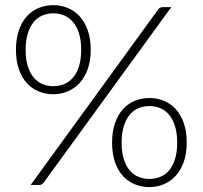

<svg xmlns="http://www.w3.org/2000/svg" viewBox="-20 -736 807 764"><path d="M341 -537.5Q341 -494 329 -460.8Q317 -427.5 296.5 -405.5Q276 -383.5 249 -372.2Q222 -361 192 -361Q161 -361 133.8 -372.2Q106.5 -383.5 86.5 -405.5Q66.5 -427.5 55 -460.8Q43.5 -494 43.5 -537.5Q43.5 -581.5 55 -615Q66.5 -648.5 86.5 -670.8Q106.5 -693 133.8 -704.2Q161 -715.5 192 -715.5Q223 -715.5 250 -704.2Q277 -693 297.2 -670.8Q317.5 -648.5 329.2 -615Q341 -581.5 341 -537.5ZM303 -537.5Q303 -576 294.2 -603.5Q285.5 -631 270.2 -648.8Q255 -666.5 234.8 -674.8Q214.5 -683 192 -683Q169.5 -683 149.5 -674.8Q129.5 -666.5 114.5 -648.8Q99.5 -631 90.8 -603.5Q82 -576 82 -537.5Q82 -499 90.8 -471.8Q99.5 -444.5 114.5 -427Q129.5 -409.5 149.5 -401.2Q169.5 -393 192 -393Q214.5 -393 234.8 -401.2Q255 -409.5 270.2 -427Q285.5 -444.5 294.2 -471.8Q303 -499 303 -537.5ZM609.5 -698.5Q612.5 -702.5 616.8 -705Q621 -707.5 628 -707.5H661.5L153.5 -9Q147 0 136 0H102ZM723 -168Q723 -124.5 711 -91.2Q699 -58 678.8 -36Q658.5 -14 631.5 -2.8Q604.5 8.5 574.5 8.5Q543.5 8.5 516.2 -2.8Q489 -14 469 -36Q449 -58 437.5 -91.2Q426 -124.5 426 -168Q426 -212 437.5 -245.5Q449 -279 469 -301.2Q489 -323.5 516.2 -334.8Q543.5 -346 574.5 -346Q605.5 -346 632.5 -334.8Q659.5 -323.5 679.8 -301.2Q700 -279 711.5 -245.5Q723 -212 723 -168ZM685 -168Q685 -206.5 676.2 -234.2Q667.5 -262 652.5 -279.8Q637.5 -297.5 617.2 -305.8Q597 -314 574.5 -314Q552 -314 531.8 -305.8Q511.5 -297.5 496.5 -279.8Q481.5 -262 472.8 -234.2Q464 -206.5 464 -168Q464 -129.5 472.8 -102.2Q481.5 -75 496.5 -57.5Q511.5 -40 531.8 -32Q552 -24 574.5 -24Q597 -24 617.2 -32Q637.5 -40 652.5 -57.5Q667.5 -75 676.2 -102.2Q685 -129.5 685 -168Z"/></svg>

Font: Lato Light
Style: Regular
Weight: 300
Designer: Lukasz Dziedzic
Foundry: Lukasz Dziedzic
Version: Version 1.104; Western+Polish opensource